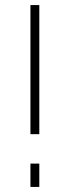

<svg xmlns="http://www.w3.org/2000/svg" viewBox="-20 -737 275 757"><path d="M100 -208V-717H135V-208ZM100 0V-92H135V0Z"/></svg>

Font: Raleway Thin ExtraLight
Style: Regular
Weight: 250
Version: Version 4.026